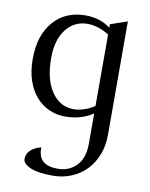

<svg xmlns="http://www.w3.org/2000/svg" viewBox="-87 -553 718 916"><g transform="rotate(10 271.5 -95.5)"><path d="M274.4 -31.7Q324.2 -31.7 375.5 -64.9V-411.1Q321.3 -444.3 271 -444.3Q209 -444.3 169.4 -396Q127.4 -344.7 127.4 -253.4Q127.4 -147 170.4 -87.4Q210.4 -31.7 274.4 -31.7ZM230.5 297.9Q159.2 297.9 122.6 281.7Q85.9 265.6 85.9 242.2Q85.9 221.2 99.1 205.6Q117.7 183.6 154.8 174.3Q154.8 217.8 174.8 237.8Q197.3 261.2 251.5 261.2Q297.4 261.2 331.5 232.4Q375.5 195.3 375.5 119.1V-28.8Q318.8 9.8 239.7 9.8Q199.7 9.8 163.6 -6.1Q127.4 -22 100.3 -52.7Q73.2 -83.5 57.4 -128.9Q41.5 -174.3 41.5 -233.9Q41.5 -350.6 101.1 -417.5Q158.2 -482.4 255.4 -482.4Q292 -482.4 323.5 -471.7Q355 -460.9 375.5 -443.8V-460.9L457.5 -489.3L458 60.5Q458 112.8 441.2 156.5Q424.3 200.2 394 231.7Q363.8 263.2 322 280.5Q280.3 297.9 230.5 297.9Z"/></g></svg>

Font: Almanac
Style: Regular
Weight: 400
Designer: Eden's Almanac
Version: Version 3.501;March 28, 2021;FontCreator 13.0.0.2683 64-bit